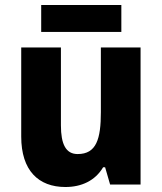

<svg xmlns="http://www.w3.org/2000/svg" viewBox="-20 -790 650 769"><path d="M466 -770H145V-662H466ZM543 -600H384V-341C384 -233 366 -173 291 -173C244 -173 224 -212 224 -288V-600H65V-243C65 -107 134 -41 242 -41C306 -41 361 -66 393 -120H401L421 -51H543Z"/></svg>

Font: Noto Sans Tamil UI SemiCondensed ExtraBold
Style: Regular
Weight: 800
Width: 4
Designer: Jelle Bosma - Monotype Design Team
Foundry: Monotype Imaging Inc.
Version: Version 2.004